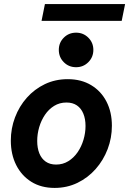

<svg xmlns="http://www.w3.org/2000/svg" viewBox="-20 -923 640 951"><path d="M250.5 7.8Q183.8 7.8 135.2 -22.5Q86.6 -52.9 60.1 -105.7Q33.6 -158.6 33.6 -226.4Q33.6 -286.8 54.4 -341.6Q75.1 -396.4 112.9 -439Q150.8 -481.6 202.3 -506.3Q253.9 -530.9 315.5 -530.9Q382.5 -530.9 431.6 -501.2Q480.8 -471.6 507.5 -419.6Q534.2 -367.7 534.2 -300Q534.2 -239.7 513.2 -184.5Q492.1 -129.2 453.9 -85.9Q415.7 -42.6 363.8 -17.4Q311.9 7.8 250.5 7.8ZM257.8 -107.9Q291.3 -107.9 318.3 -124.6Q345.4 -141.3 364.4 -169Q383.5 -196.8 393.5 -230.7Q403.6 -264.7 403.6 -298.9Q403.6 -334.1 392.7 -360.3Q381.9 -386.6 360.9 -400.9Q339.9 -415.2 309.2 -415.2Q275.2 -415.2 248.3 -398.6Q221.4 -382 202.7 -354.3Q184 -326.6 174.1 -292.9Q164.3 -259.1 164.3 -224.9Q164.3 -189.7 174.9 -163.3Q185.6 -136.9 206.5 -122.4Q227.3 -107.9 257.8 -107.9ZM357 -590.1Q320.6 -590.1 296 -615Q271.3 -639.9 271.3 -675.8Q271.3 -711.7 296 -736.4Q320.7 -761.2 356.9 -761.2Q392.6 -761.2 417.5 -736.4Q442.4 -711.7 442.4 -675.8Q442.4 -639.9 417.5 -615Q392.6 -590.1 357 -590.1ZM185.8 -819.7 202.5 -902.9H599.6L582.8 -819.7Z"/></svg>

Font: Reddit Sans
Style: Italic
Weight: 400
Italic angle: -11.25°
Designer: Stephen Hutchings
Version: Version 1.013